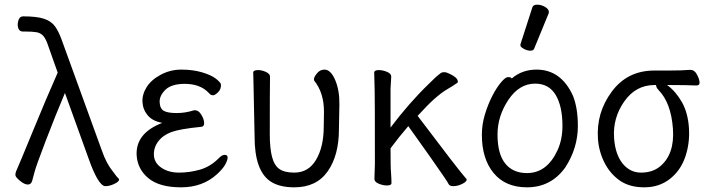

<svg xmlns="http://www.w3.org/2000/svg" viewBox="-20 -784 3040 822"><path d="M431 13Q415 13 395 -22Q378 -52 359 -106L258 -386Q217 -289 175.5 -180.5Q134 -72 128 -48Q122 -24 117.5 -9Q113 6 99 6Q85 6 66 -9.5Q47 -25 46 -34Q45 -43 53 -60Q61 -77 121.5 -224.5Q182 -372 227 -473L187 -586Q177 -617 165.5 -630Q154 -643 136.5 -646Q119 -649 89 -649H78Q59 -649 56 -674Q55 -688 60.5 -701Q66 -714 79 -714Q138 -714 169 -703.5Q200 -693 216 -670.5Q232 -648 245 -611L417 -137Q436 -83 464 -49Q479 -28 487 -20Q490 -19 490 -15Q489 -6 469 3.5Q449 13 431 13Z M910 -39Q848 18 755.5 18Q663 18 616 -20.5Q569 -59 565 -119Q560 -214 675 -258Q634 -265 613 -289.5Q592 -314 590 -346.5Q588 -379 607.5 -410.5Q627 -442 668 -464Q709 -486 757 -486Q805 -486 844.5 -474.5Q884 -463 904.5 -447Q925 -431 926 -422Q927 -402 913.5 -389Q900 -376 892.5 -376Q885 -376 880 -380L870 -390Q834 -425 771 -425Q714 -425 688 -399.5Q662 -374 663.5 -346Q665 -318 682 -309Q699 -300 736.5 -300Q774 -300 811 -312H815Q830 -312 841.5 -293.5Q853 -275 854 -258.5Q855 -242 841 -241Q750 -232 713.5 -218.5Q677 -205 657 -178Q637 -151 639 -118.5Q641 -86 671.5 -65.5Q702 -45 746.5 -45Q791 -45 835.5 -57.5Q880 -70 916 -106Q930 -121 942 -121Q954 -121 954.5 -110.5Q955 -100 945 -81Q935 -62 910 -39Z M1240 18Q1175 18 1137 -8Q1070 -54 1070 -198Q1066 -413 1065 -440L1064 -474Q1065 -484 1085 -484Q1101 -484 1118.5 -476Q1136 -468 1136 -456Q1135 -401 1135 -210Q1135 -150 1144.5 -113Q1154 -76 1176 -60.5Q1198 -45 1240 -45Q1301 -45 1333.5 -100.5Q1366 -156 1366 -242L1367 -306Q1367 -387 1325 -439L1324 -444Q1324 -454 1337 -470Q1350 -486 1369 -486Q1396 -486 1415 -441.5Q1434 -397 1433 -336Q1432 -278 1431 -230Q1431 -119 1383 -50.5Q1335 18 1240 18Z M1921 13Q1905 13 1900.5 4Q1896 -5 1883 -24L1865 -50Q1841 -86 1728 -244Q1689 -199 1652 -149Q1652 -60 1654 -46Q1656 -17 1656 0Q1656 10 1636 10Q1620 10 1601.5 2.5Q1583 -5 1583 -18L1585 -81Q1585 -378 1584 -398Q1582 -454 1582 -474Q1583 -484 1602 -484Q1618 -484 1636.5 -476.5Q1655 -469 1655 -456Q1655 -446 1652 -405Q1652 -309 1652 -238Q1733 -345 1815 -424Q1844 -454 1868 -472Q1873 -475 1882 -475Q1891 -475 1905 -468Q1939 -452 1940 -436Q1941 -431 1936 -428Q1916 -414 1894 -401.5Q1872 -389 1839 -360Q1813 -337 1768 -288Q1943 -56 1975 -20Q1978 -19 1978 -15Q1978 -6 1958.5 3.5Q1939 13 1921 13Z M2236 18Q2144 18 2093.5 -43Q2043 -104 2043 -207Q2043 -251 2056 -294Q2069 -337 2087.5 -373Q2106 -409 2125 -431.5Q2144 -454 2155 -454Q2168 -454 2171 -448Q2215 -486 2277 -486Q2382 -486 2433 -374Q2454 -321 2454 -245Q2454 -150 2400 -67Q2339 18 2236 18ZM2236 -43Q2322 -43 2367 -141Q2388 -187 2388 -245Q2388 -329 2359 -377.5Q2330 -426 2271 -426Q2203 -426 2156.5 -356.5Q2110 -287 2110 -208Q2110 -125 2143 -84Q2176 -43 2236 -43ZM2267 -576Q2264 -567 2250.5 -567Q2237 -567 2222.5 -575Q2208 -583 2208 -589.5Q2208 -596 2209 -597L2259 -752Q2262 -764 2279.5 -764Q2297 -764 2313.5 -754.5Q2330 -745 2330 -732Q2330 -729 2329 -727Z M2540 -189Q2532 -301 2599 -391.5Q2666 -482 2781 -482H2843Q2900 -482 2935 -485H2936Q2953 -485 2963.5 -465.5Q2974 -446 2975 -432Q2976 -418 2962 -418Q2914 -420 2851 -420H2836Q2873 -393 2899 -347.5Q2925 -302 2929.5 -237Q2934 -172 2914 -113Q2894 -54 2848 -18Q2802 18 2738.5 18Q2675 18 2633.5 -11Q2592 -40 2568 -87.5Q2544 -135 2540 -189ZM2804 -70Q2869 -122 2861 -233Q2853 -344 2799 -399Q2790 -409 2789 -417V-420H2782Q2702 -420 2652.5 -349.5Q2603 -279 2609 -193Q2614 -123 2645.5 -84Q2677 -45 2724.5 -45Q2772 -45 2804 -70Z"/></svg>

Font: LXGW WenKai Mono Lite
Style: Regular
Weight: 400
Monospace: yes
Designer: LXGW / Fontworks Inc.
Foundry: LXGW / Fontworks Inc.
Version: Version 1.520; June 14, 2025